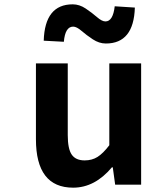

<svg xmlns="http://www.w3.org/2000/svg" viewBox="-20 -853 677 887"><path d="M318 14Q146 14 146 -210V-560H293V-229Q293 -165 311.5 -138.5Q330 -112 371 -112Q405 -112 430.5 -128Q456 -144 485 -182V-560H632V0H512L501 -80H497Q418 14 318 14ZM469 -652Q438 -652 408.5 -671.5Q379 -691 356.5 -710.5Q334 -730 318 -730Q281 -730 275 -660L182 -665Q187 -833 316 -833Q347 -833 376 -813.5Q405 -794 428 -774Q451 -754 467 -754Q502 -754 510 -824L603 -818Q598 -652 469 -652Z"/></svg>

Font: NotoSansHansBold
Style: Bold
Weight: 700
Designer: Ryoko NISHIZUKA  (kana & ideographs); Paul D. Hunt (Latin, Greek & Cyrillic); Wenlong ZHANG  (bopomofo); Sandoll Communi
Foundry: Adobe Systems Incorporated
Version: Version 1.00;December 8, 2021;FontCreator 13.0.0.2675 64-bit